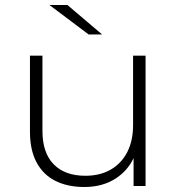

<svg xmlns="http://www.w3.org/2000/svg" viewBox="-20 -745 709 769"><path d="M318 4Q251 4 202 -20.5Q153 -45 126.5 -94.5Q100 -144 100 -217V-522H150V-221Q150 -133 195 -87Q240 -41 322 -41Q381 -41 424 -66Q467 -91 490 -136.5Q513 -182 513 -244V-522H563V0H515V-145L522 -128Q499 -67 445.5 -31.5Q392 4 318 4ZM335 -607 178 -725H250L389 -607Z"/></svg>

Font: Montserrat Thin Light
Style: Regular
Weight: 300
Version: Version 9.000